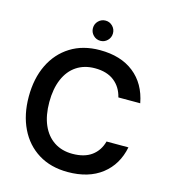

<svg xmlns="http://www.w3.org/2000/svg" viewBox="-128 -987 981 1102"><g transform="rotate(15 362.5 -436.0)"><path d="M376 12Q275 12 201.5 -33.5Q128 -79 88.5 -160.5Q49 -242 49 -349Q49 -457 88.5 -538.5Q128 -620 201.5 -666Q275 -712 376 -712Q500 -712 578 -650.5Q656 -589 677 -477H547Q533 -536 489.5 -570Q446 -604 375 -604Q312 -604 266 -573.5Q220 -543 195.5 -485.5Q171 -428 171 -349Q171 -270 195.5 -213.5Q220 -157 266 -126.5Q312 -96 375 -96Q446 -96 489 -127.5Q532 -159 547 -215H677Q656 -109 578 -48.5Q500 12 376 12ZM363 -764Q338 -764 320.5 -781.5Q303 -799 303 -824Q303 -849 320.5 -866.5Q338 -884 363 -884Q387 -884 404.5 -866.5Q422 -849 422 -824Q422 -799 404.5 -781.5Q387 -764 363 -764Z"/></g></svg>

Font: DM Sans 9pt SemiBold
Style: Regular
Weight: 600
Version: Version 4.004;gftools[0.9.30]